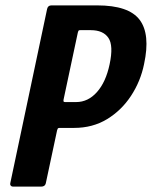

<svg xmlns="http://www.w3.org/2000/svg" viewBox="-20 -693 564 713"><path d="M515 -455Q502 -391 466.5 -337Q431 -283 377.5 -250.5Q324 -218 255 -218H201Q196 -218 194.5 -215.5Q193 -213 192 -209L150 -12Q147 0 133 0H28Q23 0 20 -3.5Q17 -7 18 -12L155 -660Q158 -673 171 -673H341Q458 -673 498.5 -619.5Q539 -566 515 -455ZM216 -323Q215 -317 216.5 -315.5Q218 -314 222 -314H263Q307 -314 340 -351Q373 -388 387 -454Q402 -524 382.5 -552.5Q363 -581 317 -581H278Q274 -581 272.5 -580Q271 -579 269 -572Z"/></svg>

Font: Glory Thin
Style: Bold Italic
Weight: 700
Italic angle: -12°
Version: Version 1.011